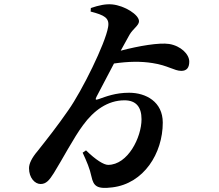

<svg xmlns="http://www.w3.org/2000/svg" viewBox="-20 -831 1040 913"><path d="M411 -776C476 -759 502 -746 494 -702C481 -624 370 -399 305 -307C254 -233 201 -166 159 -113C130 -79 118 -52 118 -31C118 15 146 44 173 44C199 44 214 27 236 -8C273 -67 332 -179 375 -236C426 -306 492 -354 572 -354C627 -354 653 -322 653 -264C653 -178 588 -47 494 -47C474 -47 436 -70 389 -116L373 -105C393 -62 407 -29 415 9C425 55 442 69 514 60C664 42 754 -102 754 -248C754 -347 674 -390 594 -390C529 -390 484 -372 450 -360C434 -354 432 -357 439 -371L522 -529C591 -539 650 -540 706 -531C778 -520 809 -494 842 -494C867 -494 880 -508 880 -538C880 -573 840 -613 784 -622C737 -629 641 -613 554 -590L596 -666C613 -695 641 -710 641 -730C641 -761 573 -804 514 -810C483 -813 451 -806 412 -793Z"/></svg>

Font: Noto Serif CJK TC
Style: Bold
Weight: 700
Designer: Ryoko NISHIZUKA 西塚涼子 (kana & ideographs); Frank Grießhammer (Latin, Greek & Cyrillic); Wenlong ZHANG 张文龙 (bopomofo); San
Foundry: Adobe
Version: Version 2.001;hotconv 1.1.0;makeotfexe 2.6.0